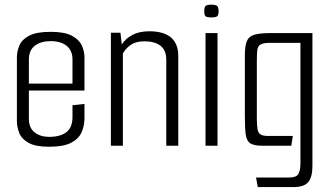

<svg xmlns="http://www.w3.org/2000/svg" viewBox="-20 -608 1383 801"><path d="M184.8 4.2Q128.7 4.2 99.7 -11.8Q70.6 -27.8 60.6 -52.8Q50.5 -77.8 50.5 -103.1V-367.9Q50.5 -394.2 61 -418.7Q71.4 -443.2 101.6 -459.2Q131.8 -475.2 191.7 -475.2Q248.5 -475.2 278.8 -459.5Q309.2 -443.7 320.8 -419.3Q332.4 -394.8 332.4 -368.4V-254.2L282.4 -251.9V-359.6Q282.4 -397.6 257.8 -417Q233.3 -436.4 191.5 -436.4Q150.4 -436.4 125.5 -417.4Q100.5 -398.4 100.5 -359.6V-112.3Q100.5 -74.1 124.7 -55.5Q148.8 -37 184.5 -37Q231.8 -37 257.1 -56.7Q282.4 -76.4 282.4 -119.2V-169L332.4 -174.4V-114.9Q332.4 -83.3 320.4 -56.1Q308.4 -28.8 276.5 -12.3Q244.7 4.2 184.8 4.2ZM58.8 -230.4V-259.2H332.4V-230.4Z M442.6 -471.5H482.5L488.1 -422.5Q503.6 -446.9 532.1 -462.2Q560.6 -477.5 603 -477.5Q663.3 -477.5 693.5 -451.4Q723.7 -425.4 723.7 -374.7V0H673.7V-358.3Q673.7 -399.2 649.2 -417.4Q624.7 -435.7 583 -435.7Q547.7 -435.7 526.3 -421.3Q504.9 -406.8 492.6 -385.2V0H442.6Z M837.4 0V-470H887.4V0ZM861.6 -535.4Q842.6 -535.4 837.3 -540.5Q832.1 -545.7 832.1 -561.2Q832.1 -576.8 837.3 -582.7Q842.6 -588.5 861.6 -588.5Q880.8 -588.5 886.4 -582.7Q891.9 -576.8 891.9 -561.2Q891.9 -545.7 886.4 -540.5Q880.8 -535.4 861.6 -535.4Z M1055.5 172.5 1048.2 132.5H1187.5Q1215.8 132.5 1224.6 118Q1233.4 103.5 1233.4 72.2V-429.2H1105.5Q1077.5 -429.2 1066.3 -422Q1055 -414.8 1053.3 -398.4Q1051.5 -382 1051.5 -352.8V-115Q1051.5 -84.2 1054.5 -68.2Q1057.5 -52.2 1067.7 -46.5Q1077.8 -40.8 1099.1 -40.8H1201.6L1195.3 0H1075.4Q1039.5 0 1024 -10.2Q1008.5 -20.3 1005 -47.9Q1001.5 -75.5 1001.5 -126.8V-376.8Q1001.5 -415.8 1009.6 -435.9Q1017.6 -455.9 1040.7 -463Q1063.7 -470 1108.7 -470H1283.4V84Q1283.4 130.5 1266.1 151.5Q1248.8 172.5 1203.9 172.5Z"/></svg>

Font: Smooch Sans Thin
Style: Regular
Weight: 100
Designer: Robert E. Leuschke
Foundry: Robert E. Leuschke
Version: Version 1.010